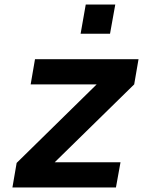

<svg xmlns="http://www.w3.org/2000/svg" viewBox="-20 -822 640 842"><path d="M485.5 -802 462.5 -674H333.5L356 -802ZM488.5 0H34.5L53 -107.5L404 -452H114.5L133.5 -562.5H587.5L568.5 -452L220 -110.5H508.5Z"/></svg>

Font: Russisch Sans
Style: Bold Italic
Weight: 700
Italic angle: -10°
Designer: Michael Sharanda (font) & Cristiano Sobral (main changes)
Foundry: Michael Sharanda
Version: Version 2.00;September 8, 2020;FontCreator 13.0.0.2681 64-bi